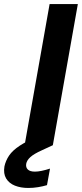

<svg xmlns="http://www.w3.org/2000/svg" viewBox="-98 -720 406 952"><path d="M24 0 148 -700H288L164 0ZM42 212Q5 212 -24 200.5Q-53 189 -67.5 165Q-82 141 -76 105Q-70 77 -53 51.5Q-36 26 0.5 2Q37 -22 97 -46L145 -65L164 0L110 25Q70 43 52.5 59Q35 75 32 92Q29 110 40 120.5Q51 131 75 131Q90 131 109 127Q128 123 150 116L135 198Q115 204 91 208Q67 212 42 212Z"/></svg>

Font: DM Sans ExtraBold
Style: Italic
Weight: 800
Italic angle: -10°
Designer: Colophon Foundry, Jonny Pinhorn
Foundry: Colophon Foundry
Version: Version 4.004;gftools[0.9.30]